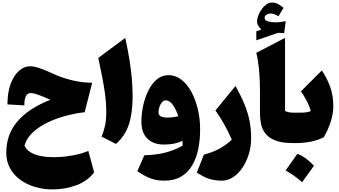

<svg xmlns="http://www.w3.org/2000/svg" viewBox="-20 -1123 2660 1507"><path d="M38.6 -303.7Q38.6 -397.5 63.5 -464.4Q88.4 -531.2 128.9 -567.1Q169.4 -603 216.3 -603Q246.1 -603 291 -587.9Q335.9 -572.8 389.6 -547.4Q458.5 -514.6 540.8 -494.1Q623 -473.6 703.6 -473.6L644.5 -242.2Q570.8 -233.9 494.4 -213.4Q418 -192.9 350.8 -160.2Q283.7 -127.4 236.1 -82.5Q188.5 -37.6 172.4 19.5Q186 52.2 220 72.5Q253.9 92.8 300.8 101.8Q347.7 110.8 400.4 110.8Q473.1 110.8 547.1 97.4Q621.1 84 673.3 61.5L718.8 229.5Q669.9 296.4 581.3 330.1Q492.7 363.8 391.6 363.8Q318.8 363.8 253.4 344Q188 324.2 137.5 286.9Q86.9 249.5 58.1 196.3Q29.3 143.1 29.3 75.7Q29.3 -69.3 118.2 -171.4Q207 -273.4 375 -339.8Q350.6 -351.1 329.1 -360.1Q307.6 -369.1 289.6 -375.5Q268.1 -383.8 250.7 -388.2Q233.4 -392.6 219.7 -392.6Q170.9 -392.6 170.9 -295.9Z M963.4 -825.7Q985.4 -723.1 997.8 -643.1Q1010.3 -563 1015.6 -496.1Q1021 -429.2 1021 -365.2Q1021 -237.3 991.5 -146.5Q961.9 -55.7 890.1 6.8L777.3 -50.8Q794.9 -92.8 804.4 -136.7Q814 -180.7 814 -241.2Q814 -278.8 811.5 -315.9Q809.1 -353 802.5 -399.4Q795.9 -445.8 783.7 -510.7Q771.5 -575.7 751.5 -668.5Z M1271.5 294.9Q1234.9 294.9 1203.1 289.1Q1171.4 283.2 1137 267.1Q1102.5 251 1057.6 220.7L1113.3 95.7Q1208.5 92.8 1279.3 74.2Q1350.1 55.7 1413.1 20.5Q1413.1 11.2 1413.1 1.7Q1413.1 -7.8 1412.6 -18.1Q1385.7 -4.4 1349.6 3.7Q1313.5 11.7 1268.6 11.7Q1184.6 11.7 1137.2 -34.4Q1089.8 -80.6 1089.8 -169.4Q1089.8 -228 1103.3 -291.7Q1116.7 -355.5 1143.6 -410.2Q1170.4 -464.8 1210.2 -499Q1250 -533.2 1302.7 -533.2Q1357.9 -533.2 1403.6 -497.8Q1449.2 -462.4 1482.2 -401.9Q1515.1 -341.3 1533 -265.1Q1550.8 -189 1550.8 -106.9Q1550.8 -25.4 1535.9 47.4Q1521 120.1 1488 175.8Q1455.1 231.4 1401.6 263.2Q1348.1 294.9 1271.5 294.9ZM1379.9 -210.4Q1361.8 -264.2 1336.7 -299.8Q1311.5 -335.4 1280.3 -335.4Q1263.7 -335.4 1251 -320.1Q1238.3 -304.7 1231.2 -283.2Q1224.1 -261.7 1224.1 -243.7Q1224.1 -216.3 1244.6 -208.3Q1265.1 -200.2 1293.5 -200.2Q1315.4 -200.2 1338.4 -203.1Q1361.3 -206.1 1379.9 -210.4Z M1951.2 -39.1Q1951.2 27.3 1932.6 87.6Q1914.1 147.9 1882.1 194.6Q1850.1 241.2 1808.8 268.1Q1767.6 294.9 1721.7 294.9Q1665.5 294.9 1621.8 280.8Q1578.1 266.6 1524.9 231.4L1580.1 90.8Q1647.5 73.2 1699.7 45.4Q1752 17.6 1799.3 -26.4Q1771 -91.8 1740 -147Q1709 -202.1 1670.9 -255.9L1828.1 -447.8Q1873.5 -367.2 1900.4 -300.5Q1927.2 -233.9 1939.2 -171.1Q1951.2 -108.4 1951.2 -39.1Z M2217.3 -825.7V-252.4Q2243.2 -238.8 2279.8 -238.8H2280.3V0H2279.8Q2189 0 2136.5 -22.2Q2084 -44.4 2059.1 -80.3Q2034.2 -116.2 2027.3 -158Q2020.5 -199.7 2020.5 -238.8V-410.6Q2020.5 -489.3 2013.9 -567.1Q2007.3 -645 1991.7 -708.5ZM2057.1 -983.4Q2057.1 -963.4 2082 -955.6Q2106.9 -947.8 2140.6 -947.8Q2159.7 -947.8 2182.1 -950.4Q2204.6 -953.1 2222.7 -956.5L2210.4 -862.8L2162.1 -865.2L1991.7 -806.6V-877.4L2031.7 -891.1Q2016.6 -904.8 2007.1 -920.9Q1997.6 -937 1997.6 -956.5Q1997.6 -974.6 2006.6 -999.3Q2015.6 -1023.9 2031.7 -1047.6Q2047.9 -1071.3 2069.1 -1087.2Q2090.3 -1103 2114.7 -1103Q2139.2 -1103 2159.4 -1093Q2179.7 -1083 2205.6 -1061.5L2165.5 -995.1Q2130.9 -1017.1 2103 -1017.1Q2087.9 -1017.1 2072.5 -1008.3Q2057.1 -999.5 2057.1 -983.4Z M2314 84.5Q2351.6 98.1 2384.3 123.5Q2417 148.9 2444.3 177.7Q2421.9 209.5 2398.7 241.7Q2375.5 273.9 2351.1 307.1Q2322.8 282.2 2291 259Q2259.3 235.8 2221.7 214.8Q2270 147.9 2314 84.5ZM2280.3 0Q2268.6 0 2262.7 -8.3Q2256.8 -16.6 2256.8 -41V-197.8Q2256.8 -222.2 2262.7 -230.5Q2268.6 -238.8 2280.3 -238.8H2336.9Q2361.8 -238.8 2381.1 -241.2Q2400.4 -243.7 2418.9 -251Q2409.7 -289.6 2387.2 -331.5Q2364.7 -373.5 2342.3 -406.2L2505.9 -569.8Q2542 -519.5 2569.1 -448Q2596.2 -376.5 2596.2 -287.1Q2596.2 -231.9 2575.7 -167.7Q2555.2 -103.5 2522 -46.4Q2476.1 -22.5 2419.9 -11.2Q2363.8 0 2297.9 0Z"/></svg>

Font: Pinar-FD Black
Style: Regular
Weight: 900
Designer: Amin Abedi
Version: Version 3.000